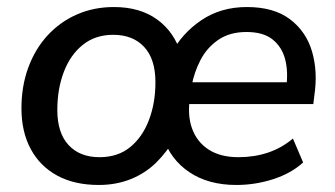

<svg xmlns="http://www.w3.org/2000/svg" viewBox="-20 -517 952 546"><path d="M261 9Q192 9 143 -17.5Q94 -44 67.5 -93Q41 -142 41 -209Q41 -272 60.5 -325Q80 -378 115.5 -416.5Q151 -455 199 -476Q247 -497 304 -497Q378 -497 427 -461.5Q476 -426 495 -363H466Q497 -422 552.5 -459.5Q608 -497 682 -497Q759 -497 805 -462Q851 -427 867.5 -370Q884 -313 874 -246L871 -221H499L508 -283H810L794 -269Q800 -313 791 -348Q782 -383 755.5 -404.5Q729 -426 681 -426Q633 -426 600.5 -403.5Q568 -381 550 -346Q532 -311 525 -273L521 -245Q512 -191 526 -152Q540 -113 573.5 -91.5Q607 -70 658 -70Q703 -70 742 -83Q781 -96 813 -123L842 -55Q808 -24 757 -7.5Q706 9 652 9Q573 9 519 -27Q465 -63 444 -126H478Q456 -86 424.5 -55Q393 -24 351.5 -7.5Q310 9 261 9ZM263 -70Q315 -70 350 -98.5Q385 -127 403.5 -175.5Q422 -224 422 -283Q422 -349 390 -383.5Q358 -418 302 -418Q251 -418 215.5 -389.5Q180 -361 161.5 -312.5Q143 -264 143 -204Q143 -139 175 -104.5Q207 -70 263 -70Z"/></svg>

Font: Nunito Sans 12pt SemiBold
Style: Italic
Weight: 600
Italic angle: -9°
Designer: Vernon Adams
Foundry: Vernon Adams
Version: Version 3.101;gftools[0.9.27]